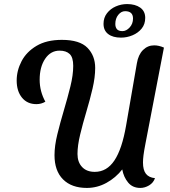

<svg xmlns="http://www.w3.org/2000/svg" viewBox="-20 -902 834 944"><path d="M407 22Q332 22 290 -20Q248 -62 248 -139Q248 -185 262 -242Q276 -299 294 -359.5Q312 -420 326 -476.5Q340 -533 340 -578Q340 -620 322.5 -636.5Q305 -653 273 -653Q229 -653 202 -613Q175 -573 175 -510Q175 -453 203 -402Q183 -390 159 -390Q114 -390 88 -422Q62 -454 62 -506Q62 -555 86 -601Q110 -647 159.5 -676.5Q209 -706 284 -706Q372 -706 410 -667Q448 -628 448 -568Q448 -522 435 -466.5Q422 -411 404.5 -352.5Q387 -294 374 -240Q361 -186 361 -145Q361 -105 383.5 -81Q406 -57 446 -57Q505 -57 542.5 -113Q580 -169 600 -285L653 -591Q660 -633 683 -656Q706 -679 738 -679Q761 -679 786 -668L695 -195Q688 -159 685.5 -138.5Q683 -118 683 -103Q683 -66 697.5 -47.5Q712 -29 742 -26Q734 -3 713 9.5Q692 22 670 22Q632 22 610 -4.5Q588 -31 581 -69Q549 -28 503.5 -3Q458 22 407 22ZM575 -717Q535 -717 512 -734.5Q489 -752 489 -785Q489 -815 506 -837Q523 -859 549.5 -870.5Q576 -882 605 -882Q645 -882 669.5 -864.5Q694 -847 694 -814Q694 -783 676.5 -761.5Q659 -740 631.5 -728.5Q604 -717 575 -717ZM582 -749Q601 -749 617.5 -767Q634 -785 634 -811Q634 -847 595 -847Q576 -847 561.5 -829Q547 -811 547 -784Q547 -768 555 -758.5Q563 -749 582 -749Z"/></svg>

Font: Sansita Swashed
Style: Regular
Weight: 400
Designer: Pablo Cosgaya
Foundry: Omnibus-Type
Version: Version 1.003; ttfautohint (v1.8.3)